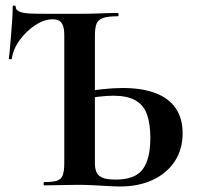

<svg xmlns="http://www.w3.org/2000/svg" viewBox="-20 -672 717 696"><path d="M416 4Q398 4 372.5 2.5Q347 1 319 -0.5Q291 -2 262 -2Q228 -2 197 -1Q166 0 140 0Q138 0 138 -6Q138 -12 140 -12Q171 -12 186.5 -17Q202 -22 207.5 -37Q213 -52 213 -81V-544Q213 -566 208.5 -578.5Q204 -591 195 -596.5Q186 -602 170 -602Q140 -602 108 -581Q76 -560 52 -527.5Q28 -495 23 -460Q23 -457 17.5 -457Q12 -457 12 -460Q14 -473 16 -497Q18 -521 20.5 -549.5Q23 -578 24.5 -604Q26 -630 26 -647Q26 -652 31.5 -652Q37 -652 37 -647Q37 -637 48 -631Q59 -625 87 -623Q110 -622 153 -622Q196 -622 264 -622Q310 -622 344.5 -623.5Q379 -625 407 -625Q410 -625 410 -619Q410 -613 407 -613Q372 -613 354 -607Q336 -601 330 -586Q324 -571 324 -542V-81Q324 -63 329 -49.5Q334 -36 350 -28.5Q366 -21 399 -21Q470 -21 497.5 -58.5Q525 -96 525 -172Q525 -224 512.5 -258Q500 -292 470.5 -308.5Q441 -325 391 -325Q367 -325 337.5 -321.5Q308 -318 277 -312L271 -335Q309 -344 350 -348.5Q391 -353 425 -353Q495 -353 543.5 -334.5Q592 -316 617 -279.5Q642 -243 642 -189Q642 -130 613 -86.5Q584 -43 533 -19.5Q482 4 416 4Z"/></svg>

Font: Cormorant
Style: Bold
Weight: 700
Designer: Christian Thalmann (Catharsis Fonts)
Foundry: Catharsis Fonts
Version: Version 4.000